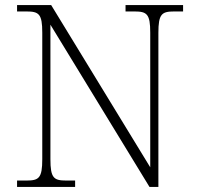

<svg xmlns="http://www.w3.org/2000/svg" viewBox="-20 -734 778 754"><path d="M47 0H275V-25H240C191 -25 178 -35 178 -109V-637L567 0H602V-605C602 -679 615 -689 664 -689H699V-714H473V-689H508C557 -689 570 -679 570 -606V-77L181 -714H47V-689H84C133 -689 146 -679 146 -606V-109C146 -35 133 -25 84 -25H47Z"/></svg>

Font: Noto Serif Devanagari ExtraLight
Style: Regular
Weight: 200
Designer: Universal Thirst, Indian Type Foundry and the Monotype Design Team
Foundry: Monotype Imaging Inc.
Version: Version 2.004